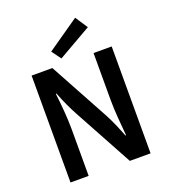

<svg xmlns="http://www.w3.org/2000/svg" viewBox="-157 -992 969 1104"><g transform="rotate(-20 328.0 -440.5)"><path d="M83 0H194V-286C194 -360 186 -440 178 -508H182C202 -456 226 -404 250 -360L446 0H573V-654H462V-368C462 -296 470 -216 476 -146H472C452 -198 430 -250 406 -294L210 -654H83ZM236 -745 278 -688 482 -805 432 -881Z"/></g></svg>

Font: DAIFUKU Sans Semibold
Style: Regular
Weight: 600
Designer: Original font ‘Source Sans 3’ : Paul D. Hunt
Foundry: Daifuku
Version: Version 1.000